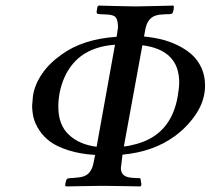

<svg xmlns="http://www.w3.org/2000/svg" viewBox="-20 -667 755 688"><path d="M326.2 -141.1 392.1 -506.8Q317.9 -501.5 270 -465.8Q230.5 -435.5 209.7 -386.7Q189 -337.9 189 -284.2Q189 -219.7 226.6 -184.3Q264.2 -148.9 326.2 -141.1ZM490.2 -504.9 423.8 -142.1Q442.9 -143.6 456.1 -147.9Q593.3 -178.2 617.2 -324.2Q622.1 -352.5 622.1 -372.1Q622.1 -487.8 490.2 -504.9ZM496.1 -536.1Q527.8 -533.2 557.6 -526.1Q587.4 -519 616.5 -504.9Q645.5 -490.7 667 -471.7Q688.5 -452.6 701.7 -424.1Q714.8 -395.5 714.8 -360.8Q714.8 -308.1 683.8 -260.5Q652.8 -212.9 605 -178.2Q528.8 -123 418.9 -112.8Q414.6 -79.1 414.1 -71.8Q413.1 -68.8 413.1 -64Q413.6 -46.9 424.1 -38.8Q434.6 -30.8 456.1 -29.8Q463.9 -28.8 479 -28.8Q483.9 -28.8 483.9 -23.9Q484.4 -22 484.9 -17.6Q485.4 -13.2 485.8 -11.2Q487.3 -9.8 486.6 -5.1Q485.8 -0.5 482.9 1Q481 1 429.4 0Q377.9 -1 355 -1H340.8Q318.8 -1 271.2 0Q223.6 1 220.2 1L213.9 0Q212.9 -5.9 216.8 -20Q218.8 -25.4 221.2 -26.9Q229 -28.8 231 -28.8Q241.2 -28.8 256.8 -30.8Q281.7 -32.2 295.2 -43.7Q308.6 -55.2 314 -78.1Q314.9 -83.5 317.4 -94.7Q319.8 -106 320.8 -111.8Q266.6 -115.2 225.3 -128.4Q184.1 -141.6 159.9 -159.4Q135.7 -177.2 120.6 -200.7Q105.5 -224.1 100.3 -245.1Q95.2 -266.1 95.2 -289.1Q95.2 -293.9 98.1 -323.2Q104 -362.8 129.9 -401.4Q155.8 -439.9 200.2 -471.2Q276.4 -526.9 397.9 -535.2Q398.9 -540.5 400.4 -551.8Q401.9 -563 402.8 -568.8Q402.8 -595.2 394.5 -605Q386.2 -614.7 359.9 -615.2Q356 -615.2 348.6 -615.7Q341.3 -616.2 337.9 -616.2Q334 -616.2 328.1 -618.2Q326.2 -620.1 326.2 -625Q326.2 -627.4 329.1 -642.1Q331.1 -646 333 -647Q336.4 -647 390.1 -645.5Q443.8 -644 465.8 -644Q486.8 -644 542 -645.5Q597.2 -647 601.1 -647Q603 -645 603 -642.1Q603 -633.8 600.1 -625Q600.1 -622.1 596.2 -618.2Q590.3 -616.2 585.9 -616.2Q570.8 -616.2 563 -615.2Q536.6 -614.7 522.2 -603Q507.8 -591.3 502 -567.9Q501 -562.5 499 -552Q497.1 -541.5 496.1 -536.1Z"/></svg>

Font: Common Serif Medium
Style: Italic
Weight: 500
Italic angle: -12°
Designer: Philipp H. Poll, Khaled Hosny
Foundry: Stefan Peev, Context Ltd.
Version: Version 1.026